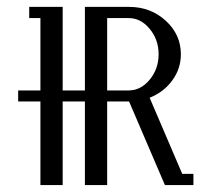

<svg xmlns="http://www.w3.org/2000/svg" viewBox="-20 -532 608 552"><path d="M32.2 -240.2V-272H96.2V-480H64V-512.2H160.2V-272H224.1V-512.2H351.1Q413.1 -512.2 456.5 -472.4Q500 -432.6 500 -376Q500 -334.5 475.3 -300.8Q450.7 -267.1 410.2 -251L503.9 -32.2H536.1V0H454.1L351.1 -240.2H288.1V0H224.1V-240.2H160.2V0H96.2V-240.2ZM288.1 -272H350.1Q384.8 -272 410.4 -303Q436 -334 436 -376Q436 -418 410.4 -449Q384.8 -480 350.1 -480H288.1Z"/></svg>

Font: Gawaa
Style: Regular
Weight: 400
Designer: T. Christopher White
Version: Version 1.0